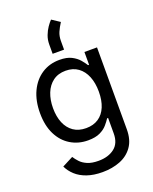

<svg xmlns="http://www.w3.org/2000/svg" viewBox="-182 -905 969 1218"><g transform="rotate(-20 302.5 -296.5)"><path d="M294.9 214.8Q234.9 214.8 190.2 199.2Q145.5 183.6 116.2 156.5Q86.9 129.4 71.3 96.2L145 58.1Q156.2 75.7 173.6 94.5Q190.9 113.3 220.2 126Q249.5 138.7 294.9 138.7Q360.4 138.7 402.1 106.7Q443.8 74.7 443.8 7.8V-96.2H437Q425.8 -78.6 407.7 -57.4Q389.6 -36.1 358.4 -21Q327.1 -5.9 277.3 -5.9Q211.9 -5.9 159.9 -37.4Q107.9 -68.8 78.1 -128.4Q48.3 -188 48.3 -272.5Q48.3 -356 77.6 -418Q106.9 -480 159.2 -514.2Q211.4 -548.3 279.3 -548.3Q328.6 -548.3 359.9 -532.2Q391.1 -516.1 409.7 -494.1Q428.2 -472.2 439 -454.6H445.8V-541H530.8V11.7Q530.8 83 499 127.9Q467.3 172.9 413.8 193.8Q360.4 214.8 294.9 214.8ZM292 -83Q341.3 -83 375.7 -106Q410.2 -128.9 428 -171.9Q445.8 -214.8 445.8 -273.9Q445.8 -332 428 -376.2Q410.2 -420.4 376 -445.3Q341.8 -470.2 292 -470.2Q241.2 -470.2 206.5 -444.3Q171.9 -418.5 154.3 -374.3Q136.7 -330.1 136.7 -273.9Q136.7 -216.8 154.5 -173.8Q172.4 -130.9 207 -106.9Q241.7 -83 292 -83ZM252.4 -599.1V-661.6Q252.4 -693.8 262.9 -721.4Q273.4 -749 288.3 -770.8Q303.2 -792.5 316.9 -806.6L370.6 -771Q351.6 -741.2 340.6 -715.6Q329.6 -689.9 329.6 -657.7V-599.1Z"/></g></svg>

Font: Inter 17pt
Style: Regular
Weight: 400
Version: Version 4.001;git-66647c0bb